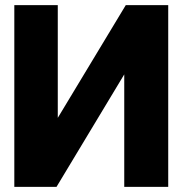

<svg xmlns="http://www.w3.org/2000/svg" viewBox="-20 -731 718 751"><path d="M36 0H201L466 -440V0H638V-711H472L206 -270V-711H36Z"/></svg>

Font: Asimov Pro
Style: Ult
Weight: 900
Designer: Google
Version: Version 2.000980; 2014